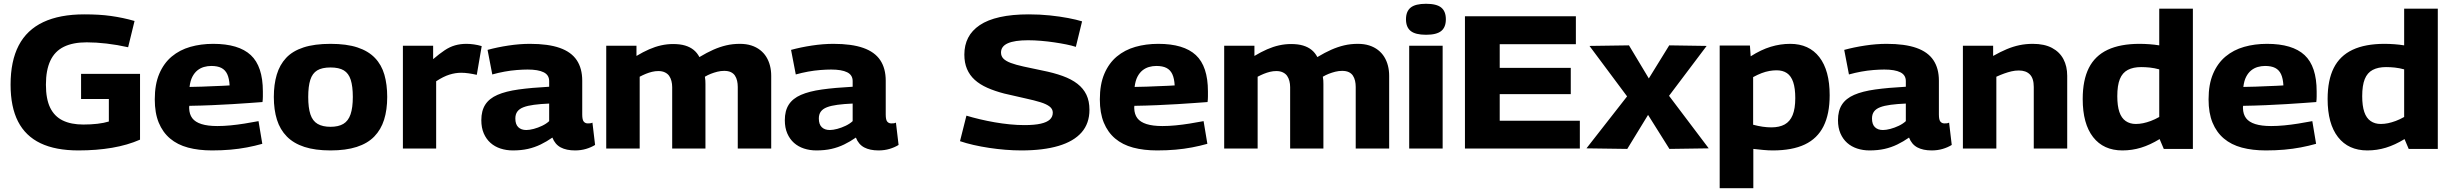

<svg xmlns="http://www.w3.org/2000/svg" viewBox="-20 -786 12973 1016"><path d="M36 -338Q36 -463 79 -545.5Q122 -628 209 -669Q296 -710 426 -710Q466 -710 500.5 -708Q535 -706 567 -701.5Q599 -697 630 -690.5Q661 -684 692 -675L658 -536Q600 -549 544 -555.5Q488 -562 439 -562Q366 -562 318 -538.5Q270 -515 246.5 -465Q223 -415 223 -338Q223 -262 245.5 -216Q268 -170 312 -148.5Q356 -127 421 -127Q461 -127 495.5 -131Q530 -135 556 -143V-262H409V-395H721V-47Q655 -18 573 -4Q491 10 395 10Q274 10 194.5 -28Q115 -66 75.5 -143Q36 -220 36 -338Z M1102 10Q1031 10 975 -5Q919 -20 880 -53Q841 -86 820 -137Q799 -188 799 -260Q799 -340 823 -396Q847 -452 889 -487Q931 -522 987 -538Q1043 -554 1108 -554Q1243 -554 1307 -494.5Q1371 -435 1371 -302Q1371 -292 1371 -276Q1371 -260 1369 -246Q1341 -244 1300.5 -241Q1260 -238 1210 -235Q1160 -232 1102.5 -229.5Q1045 -227 982 -226Q981 -223 981 -220Q981 -217 981 -213Q982 -181 997.5 -160.5Q1013 -140 1046 -129.5Q1079 -119 1130 -119Q1163 -119 1199.5 -122.5Q1236 -126 1273.5 -132Q1311 -138 1348 -145L1368 -25Q1329 -14 1287 -6Q1245 2 1199.5 6Q1154 10 1102 10ZM983 -326Q1016 -326 1048 -327.5Q1080 -329 1108.5 -330Q1137 -331 1159 -332Q1181 -333 1195 -334Q1193 -371 1182.5 -393.5Q1172 -416 1151.5 -426.5Q1131 -437 1098 -437Q1078 -437 1059 -431.5Q1040 -426 1024.5 -413.5Q1009 -401 998 -380Q987 -359 983 -326Z M1429 -273Q1429 -339 1444.5 -391Q1460 -443 1494 -479.5Q1528 -516 1586 -535Q1644 -554 1729 -554Q1814 -554 1871.5 -535Q1929 -516 1964 -479.5Q1999 -443 2014 -391Q2029 -339 2029 -273Q2029 -205 2012.5 -152.5Q1996 -100 1960.5 -63.5Q1925 -27 1867.5 -8.5Q1810 10 1729 10Q1648 10 1591 -8.5Q1534 -27 1498 -63.5Q1462 -100 1445.5 -152.5Q1429 -205 1429 -273ZM1611 -273Q1611 -216 1622.5 -181Q1634 -146 1660.5 -130.5Q1687 -115 1729 -115Q1771 -115 1797 -130.5Q1823 -146 1835 -181Q1847 -216 1847 -273Q1847 -329 1836 -363.5Q1825 -398 1799.5 -413.5Q1774 -429 1729 -429Q1684 -429 1658.5 -413.5Q1633 -398 1622 -363.5Q1611 -329 1611 -273Z M2272 -544V-473Q2306 -502 2333 -520Q2360 -538 2388 -546Q2416 -554 2448 -554Q2467 -554 2488 -551Q2509 -548 2529 -542L2503 -390Q2481 -395 2460 -398Q2439 -401 2420 -401Q2390 -401 2358 -391Q2326 -381 2288 -356V0H2112V-544Z M2527 -150Q2527 -200 2548 -232.5Q2569 -265 2612.5 -284Q2656 -303 2724 -312.5Q2792 -322 2886 -327V-357Q2886 -389 2857 -403.5Q2828 -418 2772 -418Q2747 -418 2715 -415.5Q2683 -413 2650 -407Q2617 -401 2585 -392L2560 -522Q2611 -536 2670.5 -545Q2730 -554 2784 -554Q2881 -554 2942 -532.5Q3003 -511 3032 -467.5Q3061 -424 3061 -359V-180Q3061 -152 3069 -142.5Q3077 -133 3090 -133Q3095 -133 3102 -133.5Q3109 -134 3115 -137L3129 -19Q3108 -6 3081 2Q3054 10 3023 10Q2977 10 2947 -6Q2917 -22 2903 -58Q2873 -37 2841 -21.5Q2809 -6 2773.5 2Q2738 10 2694 10Q2659 10 2628.5 0Q2598 -10 2575.5 -30Q2553 -50 2540 -80Q2527 -110 2527 -150ZM2707 -159Q2707 -128 2722.5 -113Q2738 -98 2765 -98Q2782 -98 2804.5 -104Q2827 -110 2849 -120.5Q2871 -131 2886 -145V-238Q2840 -236 2806 -231.5Q2772 -227 2750 -218.5Q2728 -210 2717.5 -195.5Q2707 -181 2707 -159Z M3188 0V-544H3348V-490Q3383 -511 3415 -525Q3447 -539 3478.5 -546Q3510 -553 3542 -553Q3579 -553 3605.5 -545Q3632 -537 3650.5 -522Q3669 -507 3681 -484Q3721 -508 3755 -523Q3789 -538 3823 -546Q3857 -554 3895 -554Q3929 -554 3955.5 -545.5Q3982 -537 4002 -521.5Q4022 -506 4035 -485Q4048 -464 4054.5 -438.5Q4061 -413 4061 -385V0H3884V-326Q3884 -343 3880.5 -358.5Q3877 -374 3869 -386Q3861 -398 3847 -404.5Q3833 -411 3812 -411Q3794 -411 3776 -406.5Q3758 -402 3741.5 -395.5Q3725 -389 3710 -380Q3712 -370 3712.5 -360Q3713 -350 3713 -341V0H3537V-325Q3537 -342 3533 -357.5Q3529 -373 3521 -384.5Q3513 -396 3498.5 -403Q3484 -410 3464 -410Q3447 -410 3430.5 -406Q3414 -402 3398 -395.5Q3382 -389 3365 -380V0Z M4133 -150Q4133 -200 4154 -232.5Q4175 -265 4218.5 -284Q4262 -303 4330 -312.5Q4398 -322 4492 -327V-357Q4492 -389 4463 -403.5Q4434 -418 4378 -418Q4353 -418 4321 -415.5Q4289 -413 4256 -407Q4223 -401 4191 -392L4166 -522Q4217 -536 4276.5 -545Q4336 -554 4390 -554Q4487 -554 4548 -532.5Q4609 -511 4638 -467.5Q4667 -424 4667 -359V-180Q4667 -152 4675 -142.5Q4683 -133 4696 -133Q4701 -133 4708 -133.5Q4715 -134 4721 -137L4735 -19Q4714 -6 4687 2Q4660 10 4629 10Q4583 10 4553 -6Q4523 -22 4509 -58Q4479 -37 4447 -21.5Q4415 -6 4379.5 2Q4344 10 4300 10Q4265 10 4234.5 0Q4204 -10 4181.5 -30Q4159 -50 4146 -80Q4133 -110 4133 -150ZM4313 -159Q4313 -128 4328.5 -113Q4344 -98 4371 -98Q4388 -98 4410.5 -104Q4433 -110 4455 -120.5Q4477 -131 4492 -145V-238Q4446 -236 4412 -231.5Q4378 -227 4356 -218.5Q4334 -210 4323.5 -195.5Q4313 -181 4313 -159Z M5706 -673 5673 -538Q5652 -545 5622 -551Q5592 -557 5558 -562Q5524 -567 5488.5 -570Q5453 -573 5420 -573Q5349 -573 5313 -557Q5277 -541 5277 -508Q5277 -489 5289.5 -476Q5302 -463 5328.5 -453Q5355 -443 5396 -434Q5437 -425 5495 -413Q5556 -401 5603 -384Q5650 -367 5681.5 -342.5Q5713 -318 5729 -284.5Q5745 -251 5745 -205Q5745 -133 5703.5 -85.5Q5662 -38 5581.5 -14Q5501 10 5385 10Q5344 10 5300.5 6.5Q5257 3 5214 -3.5Q5171 -10 5131.5 -19Q5092 -28 5060 -39L5094 -174Q5127 -164 5165 -155Q5203 -146 5243 -139Q5283 -132 5323.5 -128Q5364 -124 5401 -124Q5454 -124 5487 -131.5Q5520 -139 5535.5 -153.5Q5551 -168 5551 -190Q5551 -209 5534.5 -222Q5518 -235 5486 -245Q5454 -255 5405.5 -265.5Q5357 -276 5294 -291Q5244 -304 5204.5 -321.5Q5165 -339 5138 -363.5Q5111 -388 5097 -421Q5083 -454 5083 -497Q5083 -547 5103 -586Q5123 -625 5164.5 -653Q5206 -681 5271 -695.5Q5336 -710 5424 -710Q5482 -710 5535 -704.5Q5588 -699 5632.5 -690.5Q5677 -682 5706 -673Z M6103 10Q6032 10 5976 -5Q5920 -20 5881 -53Q5842 -86 5821 -137Q5800 -188 5800 -260Q5800 -340 5824 -396Q5848 -452 5890 -487Q5932 -522 5988 -538Q6044 -554 6109 -554Q6244 -554 6308 -494.5Q6372 -435 6372 -302Q6372 -292 6372 -276Q6372 -260 6370 -246Q6342 -244 6301.5 -241Q6261 -238 6211 -235Q6161 -232 6103.5 -229.5Q6046 -227 5983 -226Q5982 -223 5982 -220Q5982 -217 5982 -213Q5983 -181 5998.5 -160.5Q6014 -140 6047 -129.5Q6080 -119 6131 -119Q6164 -119 6200.5 -122.5Q6237 -126 6274.5 -132Q6312 -138 6349 -145L6369 -25Q6330 -14 6288 -6Q6246 2 6200.5 6Q6155 10 6103 10ZM5984 -326Q6017 -326 6049 -327.5Q6081 -329 6109.5 -330Q6138 -331 6160 -332Q6182 -333 6196 -334Q6194 -371 6183.5 -393.5Q6173 -416 6152.5 -426.5Q6132 -437 6099 -437Q6079 -437 6060 -431.5Q6041 -426 6025.5 -413.5Q6010 -401 5999 -380Q5988 -359 5984 -326Z M6458 0V-544H6618V-490Q6653 -511 6685 -525Q6717 -539 6748.5 -546Q6780 -553 6812 -553Q6849 -553 6875.5 -545Q6902 -537 6920.5 -522Q6939 -507 6951 -484Q6991 -508 7025 -523Q7059 -538 7093 -546Q7127 -554 7165 -554Q7199 -554 7225.5 -545.5Q7252 -537 7272 -521.5Q7292 -506 7305 -485Q7318 -464 7324.5 -438.5Q7331 -413 7331 -385V0H7154V-326Q7154 -343 7150.5 -358.5Q7147 -374 7139 -386Q7131 -398 7117 -404.5Q7103 -411 7082 -411Q7064 -411 7046 -406.5Q7028 -402 7011.5 -395.5Q6995 -389 6980 -380Q6982 -370 6982.5 -360Q6983 -350 6983 -341V0H6807V-325Q6807 -342 6803 -357.5Q6799 -373 6791 -384.5Q6783 -396 6768.5 -403Q6754 -410 6734 -410Q6717 -410 6700.5 -406Q6684 -402 6668 -395.5Q6652 -389 6635 -380V0Z M7526 -602Q7470 -602 7445 -622Q7420 -642 7420 -684Q7420 -726 7445 -746Q7470 -766 7526 -766Q7582 -766 7606.5 -746Q7631 -726 7631 -684Q7631 -642 7606.5 -622Q7582 -602 7526 -602ZM7437 0V-544H7614V0Z M7732 0V-700H8319V-552H7916V-427H8292V-288H7916V-147H8340V0Z M8375 -1 8590 -276 8391 -543 8600 -546 8705 -371 8813 -546 9011 -543 8812 -279 9022 -1 8814 2 8701 -178 8591 2Z M9080 210V-545H9240L9244 -488Q9299 -523 9350 -538.5Q9401 -554 9453 -554Q9553 -554 9607.5 -483.5Q9662 -413 9662 -282Q9662 -183 9629.5 -118Q9597 -53 9530.5 -21.5Q9464 10 9361 10Q9337 10 9311 7.5Q9285 5 9258 2V210ZM9353 -112Q9396 -112 9424 -127.5Q9452 -143 9466 -177Q9480 -211 9480 -267Q9480 -319 9469 -351.5Q9458 -384 9436 -399Q9414 -414 9381 -414Q9363 -414 9343 -410.5Q9323 -407 9302 -399Q9281 -391 9257 -378V-126Q9283 -119 9307 -115.5Q9331 -112 9353 -112Z M9706 -150Q9706 -200 9727 -232.5Q9748 -265 9791.5 -284Q9835 -303 9903 -312.5Q9971 -322 10065 -327V-357Q10065 -389 10036 -403.5Q10007 -418 9951 -418Q9926 -418 9894 -415.5Q9862 -413 9829 -407Q9796 -401 9764 -392L9739 -522Q9790 -536 9849.5 -545Q9909 -554 9963 -554Q10060 -554 10121 -532.5Q10182 -511 10211 -467.5Q10240 -424 10240 -359V-180Q10240 -152 10248 -142.5Q10256 -133 10269 -133Q10274 -133 10281 -133.5Q10288 -134 10294 -137L10308 -19Q10287 -6 10260 2Q10233 10 10202 10Q10156 10 10126 -6Q10096 -22 10082 -58Q10052 -37 10020 -21.5Q9988 -6 9952.5 2Q9917 10 9873 10Q9838 10 9807.5 0Q9777 -10 9754.5 -30Q9732 -50 9719 -80Q9706 -110 9706 -150ZM9886 -159Q9886 -128 9901.5 -113Q9917 -98 9944 -98Q9961 -98 9983.5 -104Q10006 -110 10028 -120.5Q10050 -131 10065 -145V-238Q10019 -236 9985 -231.5Q9951 -227 9929 -218.5Q9907 -210 9896.5 -195.5Q9886 -181 9886 -159Z M10367 0V-544H10527V-490Q10566 -512 10599.5 -526Q10633 -540 10666.5 -547Q10700 -554 10737 -554Q10798 -554 10838.5 -532.5Q10879 -511 10899 -473Q10919 -435 10919 -385V0H10742V-326Q10742 -371 10721.5 -392Q10701 -413 10663 -413Q10643 -413 10624 -408.5Q10605 -404 10585.5 -397Q10566 -390 10544 -380V0Z M11430 2 11408 -50Q11357 -19 11309.5 -4.5Q11262 10 11211 10Q11111 10 11056 -60.5Q11001 -131 11001 -262Q11001 -362 11033.5 -426.5Q11066 -491 11133 -522.5Q11200 -554 11302 -554Q11327 -554 11354 -552Q11381 -550 11406 -546V-740H11584V2ZM11406 -167V-419Q11380 -426 11356.5 -428.5Q11333 -431 11310 -431Q11268 -431 11239.5 -416Q11211 -401 11197.5 -367.5Q11184 -334 11184 -277Q11184 -226 11195 -193.5Q11206 -161 11228.5 -145.5Q11251 -130 11282 -130Q11301 -130 11320.5 -134Q11340 -138 11361.5 -146Q11383 -154 11406 -167Z M11970 10Q11899 10 11843 -5Q11787 -20 11748 -53Q11709 -86 11688 -137Q11667 -188 11667 -260Q11667 -340 11691 -396Q11715 -452 11757 -487Q11799 -522 11855 -538Q11911 -554 11976 -554Q12111 -554 12175 -494.5Q12239 -435 12239 -302Q12239 -292 12239 -276Q12239 -260 12237 -246Q12209 -244 12168.5 -241Q12128 -238 12078 -235Q12028 -232 11970.5 -229.5Q11913 -227 11850 -226Q11849 -223 11849 -220Q11849 -217 11849 -213Q11850 -181 11865.5 -160.5Q11881 -140 11914 -129.5Q11947 -119 11998 -119Q12031 -119 12067.5 -122.5Q12104 -126 12141.5 -132Q12179 -138 12216 -145L12236 -25Q12197 -14 12155 -6Q12113 2 12067.5 6Q12022 10 11970 10ZM11851 -326Q11884 -326 11916 -327.5Q11948 -329 11976.5 -330Q12005 -331 12027 -332Q12049 -333 12063 -334Q12061 -371 12050.5 -393.5Q12040 -416 12019.5 -426.5Q11999 -437 11966 -437Q11946 -437 11927 -431.5Q11908 -426 11892.5 -413.5Q11877 -401 11866 -380Q11855 -359 11851 -326Z M12726 2 12704 -50Q12653 -19 12605.5 -4.5Q12558 10 12507 10Q12407 10 12352 -60.5Q12297 -131 12297 -262Q12297 -362 12329.5 -426.5Q12362 -491 12429 -522.5Q12496 -554 12598 -554Q12623 -554 12650 -552Q12677 -550 12702 -546V-740H12880V2ZM12702 -167V-419Q12676 -426 12652.5 -428.5Q12629 -431 12606 -431Q12564 -431 12535.5 -416Q12507 -401 12493.5 -367.5Q12480 -334 12480 -277Q12480 -226 12491 -193.5Q12502 -161 12524.5 -145.5Q12547 -130 12578 -130Q12597 -130 12616.5 -134Q12636 -138 12657.5 -146Q12679 -154 12702 -167Z"/></svg>

Font: Georama SemiExpanded
Style: Bold
Weight: 700
Width: 6
Designer: Jean-Baptiste Levee
Foundry: Production Type
Version: Version 1.001